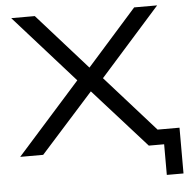

<svg xmlns="http://www.w3.org/2000/svg" viewBox="-58 -762 952 974"><g transform="rotate(-5 418.5 -274.5)"><path d="M752 156V0H694V-77H837V156ZM19 0 357 -379 358 -343 35 -705H155L417 -411H400L661 -705H778L456 -343V-379L794 0H674L394 -312H416L136 0Z"/></g></svg>

Font: Nunito Sans 10pt Expanded
Style: Regular
Weight: 400
Width: 7
Designer: Vernon Adams
Foundry: Vernon Adams
Version: Version 3.101;gftools[0.9.27]